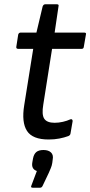

<svg xmlns="http://www.w3.org/2000/svg" viewBox="-20 -640 422 896"><path d="M207 11Q132 11 106 -29Q80 -69 93 -149L135 -412H65Q55 -412 56 -421L65 -479Q68 -488 77 -488H150L179 -610Q183 -620 191 -620H246Q256 -620 253 -610L235 -488H372Q384 -488 381 -479L371 -421Q370 -412 361 -412H223L182 -152Q174 -105 186.5 -86Q199 -67 235 -67Q254 -67 273.5 -71.5Q293 -76 308 -83Q313 -85 316 -82.5Q319 -80 319 -75L309 -17Q308 -9 299 -5Q280 2 257 6.5Q234 11 207 11ZM133 236Q122 236 126 227L152 158Q125 149 131 117L134 100Q138 79 149.5 69.5Q161 60 183 60Q206 60 218 71.5Q230 83 226 104L224 120Q222 133 217.5 143.5Q213 154 208 166L179 227Q175 236 167 236Z"/></svg>

Font: Sofia Sans Semi Condensed Medium
Style: Italic
Weight: 500
Italic angle: -9°
Version: Version 4.100